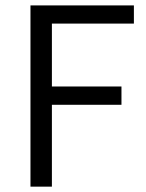

<svg xmlns="http://www.w3.org/2000/svg" viewBox="-20 -697 547 717"><path d="M93.8 0V-676.8H480V-608.9H173.8V-374H433.6V-305.7H173.8V0Z"/></svg>

Font: Akatab
Style: Regular
Weight: 400
Designer: SIL Global
Foundry: SIL Global
Version: Version 4.100